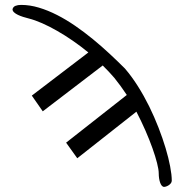

<svg xmlns="http://www.w3.org/2000/svg" viewBox="-20 -729 765 763"><path d="M476.6 -456.5Q503.4 -425.3 527.8 -386.7Q552.2 -348.1 572.8 -306.4Q593.3 -264.6 609.9 -221.9Q626.5 -179.2 638.2 -140.1Q649.9 -101.1 656.2 -67.6Q662.6 -34.2 662.6 -11.2Q662.6 -5.4 658.9 -0.7Q655.3 3.9 650.4 7.1Q645.5 10.3 640.4 12Q635.3 13.7 632.3 13.7Q627 13.7 623 9Q619.1 4.4 616.5 -2.9Q613.8 -10.3 612.3 -20Q610.8 -29.8 610.8 -40Q610.8 -54.7 604.2 -80.8Q597.7 -106.9 585.9 -139.9Q574.2 -172.9 557.9 -210.2Q541.5 -247.6 522 -285.2L287.1 -100.1L242.7 -162.1L483.9 -351.6Q471.7 -370.1 459.2 -387.2Q446.8 -404.3 434.1 -419.9Q412.6 -444.8 388.2 -468.8L149.9 -286.6L106.4 -349.1L331.1 -520.5Q300.8 -545.4 269.3 -567.1Q237.8 -588.9 207 -606.4Q176.3 -624 147.5 -636.7Q118.7 -649.4 93.3 -655.8Q83 -658.2 71.8 -661.9Q60.5 -665.5 51.3 -669.9Q42 -674.3 35.9 -679.9Q29.8 -685.5 29.8 -692.4Q32.2 -702.1 41.5 -705.8Q50.8 -709.5 64 -709.5Q98.6 -709.5 134.5 -698.7Q170.4 -688 206.8 -669.4Q243.2 -650.9 279.3 -626Q315.4 -601.1 349.6 -573Q383.8 -544.9 415.8 -515.1Q447.8 -485.4 476.6 -456.5Z"/></svg>

Font: Cardo
Style: Bold
Weight: 700
Designer: David J. Perry
Foundry: David J. Perry
Version: Version 1.0011